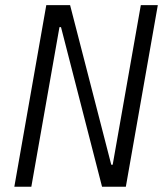

<svg xmlns="http://www.w3.org/2000/svg" viewBox="-20 -713 626 733"><path d="M369.6 0H460.4L582.5 -693.4H517.6L410.2 -84H404.8L247.6 -693.4H156.7L34.7 0H99.6L207 -609.4H212.9Z"/></svg>

Font: Cascadia Mono NF Light
Style: Italic
Weight: 300
Italic angle: -10°
Monospace: yes
Designer: Aaron Bell
Foundry: Saja Typeworks
Version: Version 2404.023